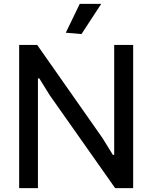

<svg xmlns="http://www.w3.org/2000/svg" viewBox="-20 -972 787 992"><path d="M320 -803 392 -952H503L401 -796ZM79 -740H172L510 -258L563 -172H570V-740H668V0H575L237 -480L183 -567H176V0H79Z"/></svg>

Font: Encode Sans Narrow
Style: Medium
Weight: 500
Designer: Pablo Impallari, Andres Torresi
Foundry: Pablo Impallari, Andres Torresi
Version: Version 1.000; ttfautohint (v1.00) -l 8 -r 50 -G 200 -x 14 -